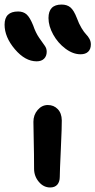

<svg xmlns="http://www.w3.org/2000/svg" viewBox="-62 -808 417 839"><path d="M290 -570.8Q256.8 -570.8 223.9 -595.5Q190.9 -620.1 170.4 -657.2Q149.9 -694.3 149.9 -729Q149.9 -788.1 207 -788.1Q231 -788.1 245.8 -775.6Q260.7 -763.2 273.9 -729Q282.7 -704.6 294.2 -685.5Q305.7 -666.5 314.2 -658Q322.8 -649.4 328.9 -638.2Q335 -627 335 -613.8Q335 -593.3 323.2 -582Q311.5 -570.8 290 -570.8ZM98.1 -540Q47.9 -540 2.9 -593Q-42 -646 -42 -700.2Q-42 -757.8 17.1 -757.8Q40 -757.8 54.4 -744.9Q68.8 -731.9 83 -696.8Q93.8 -665 109.1 -642.8Q124.5 -620.6 133.3 -608.6Q142.1 -596.7 142.1 -582Q142.1 -563 130.6 -551.5Q119.1 -540 98.1 -540ZM157.2 11.2Q128.4 11.2 107.7 -13.4Q86.9 -38.1 86.9 -70.8Q86.9 -134.8 85.4 -194.3Q84 -253.9 84 -275.9Q84 -305.7 102.5 -327.4Q121.1 -349.1 147 -349.1Q172.9 -349.1 190.2 -331.3Q207.5 -313.5 208 -282.2Q208.5 -258.3 203.9 -157.5Q199.2 -56.6 199.2 -35.2Q199.2 -13.7 188.5 -1.2Q177.7 11.2 157.2 11.2Z"/></svg>

Font: Shantell Sans Irregular
Style: Regular
Weight: 500
Designer: Stephen Nixon, Anya Danilova, Shantell Martin
Foundry: Arrow Type
Version: Version 1.006;[9816181b4]